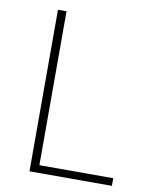

<svg xmlns="http://www.w3.org/2000/svg" viewBox="-80 -758 641 817"><g transform="rotate(10 240.5 -349.0)"><path d="M104 0V-698H141V-33H460V0Z"/></g></svg>

Font: IBM Plex Sans Hebrew ExtLt
Style: Regular
Weight: 200
Designer: Mike Abbink, Paul van der Laan, Pieter van Rosmalen, Yanek Iontef
Foundry: Bold Monday
Version: Version 1.3